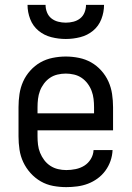

<svg xmlns="http://www.w3.org/2000/svg" viewBox="-20 -760 540 788"><path d="M252 8Q225 8 198 3Q171 -2 147.5 -15.5Q124 -29 105.5 -49.5Q87 -70 75.5 -94.5Q64 -119 60 -146Q56 -173 56 -200V-320Q56 -347 60 -374Q64 -401 75 -425.5Q86 -450 104.5 -470.5Q123 -491 146 -504Q169 -517 196 -522.5Q223 -528 250 -528Q277 -528 304 -522.5Q331 -517 354 -504Q377 -491 395.5 -470.5Q414 -450 425 -425.5Q436 -401 440 -374Q444 -347 444 -320V-225H134V-200Q134 -183 136 -166Q138 -149 144.5 -133Q151 -117 161.5 -103Q172 -89 186.5 -79.5Q201 -70 218 -66Q235 -62 252 -62Q271 -62 290.5 -66Q310 -70 326 -80Q342 -90 352.5 -107Q363 -124 364 -144H442Q441 -121 433.5 -99.5Q426 -78 412.5 -59.5Q399 -41 380.5 -27.5Q362 -14 341 -6Q320 2 297 5Q274 8 252 8ZM366 -295V-320Q366 -337 364 -354Q362 -371 356 -387Q350 -403 339.5 -417Q329 -431 315 -440.5Q301 -450 284 -454Q267 -458 250 -458Q233 -458 216 -454Q199 -450 185 -440.5Q171 -431 160.5 -417Q150 -403 144 -387Q138 -371 136 -354Q134 -337 134 -320V-295ZM250 -600Q220 -600 190.5 -607.5Q161 -615 138 -634Q115 -653 104 -681.5Q93 -710 93 -740H167Q167 -724 173 -709Q179 -694 191 -684.5Q203 -675 218.5 -671Q234 -667 250 -667Q266 -667 281.5 -671Q297 -675 309 -684.5Q321 -694 327 -709Q333 -724 333 -740H407Q407 -710 396 -681.5Q385 -653 362 -634Q339 -615 309.5 -607.5Q280 -600 250 -600Z"/></svg>

Font: Iosevka Fuck
Style: Regular
Weight: 400
Monospace: yes
Designer: Belleve Invis
Foundry: Belleve Invis
Version: Version 28.0.7; ttfautohint (v1.8.3)